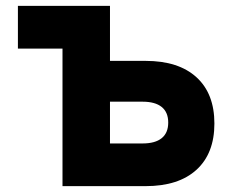

<svg xmlns="http://www.w3.org/2000/svg" viewBox="-20 -635 790 655"><path d="M193.2 0V-469.3H41.1V-614.9H355.2V-427.3H476.6Q589 -427.3 650.2 -371.5Q711.4 -315.8 711.4 -213.6Q711.4 -111.5 650.2 -55.7Q589 0 476.6 0ZM355.2 -145.6H466.2Q509.5 -145.6 531.7 -163.7Q553.9 -181.7 553.9 -216.9Q553.9 -252 531.7 -270Q509.5 -288.1 466.2 -288.1H355.2Z"/></svg>

Font: Martian Mono SemiExpanded
Style: Regular
Weight: 400
Width: 6
Monospace: yes
Designer: Roman Shamin
Foundry: Evil Martians
Version: Version 1.000